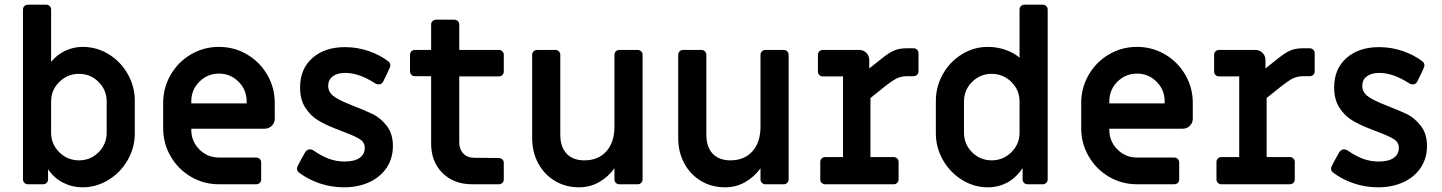

<svg xmlns="http://www.w3.org/2000/svg" viewBox="-20 -786 6150 819"><path d="M185 -64V-21Q185 -12 179 -6Q173 0 164 0H99Q90 0 84 -6Q78 -12 78 -21V-745Q78 -754 84 -760Q90 -766 99 -766H177Q186 -766 192 -760Q198 -754 198 -745V-522Q223 -553 258.5 -569.5Q294 -586 332 -586Q393 -586 444 -554.5Q495 -523 525 -470Q555 -417 555 -356V-217Q555 -156 524.5 -103Q494 -50 442.5 -18.5Q391 13 332 13Q288 13 249.5 -6.5Q211 -26 185 -64ZM435 -220V-353Q435 -402 400.5 -436.5Q366 -471 317 -471Q268 -471 233 -436.5Q198 -402 198 -353V-220Q198 -171 233 -136.5Q268 -102 317 -102Q366 -102 400.5 -136.5Q435 -171 435 -220Z M676 -239V-347Q676 -412 708 -467Q740 -522 794.5 -554Q849 -586 914 -586Q979 -586 1033.5 -554Q1088 -522 1120 -467Q1152 -412 1152 -347V-280Q1152 -262 1139.5 -249.5Q1127 -237 1109 -237H796V-232Q796 -183 830.5 -148.5Q865 -114 914 -114H1073Q1082 -114 1088 -108Q1094 -102 1094 -93V-21Q1094 -12 1088 -6Q1082 0 1073 0H914Q849 0 794.5 -32Q740 -64 708 -119Q676 -174 676 -239ZM1032 -345V-354Q1032 -403 997.5 -437.5Q963 -472 914 -472Q865 -472 830.5 -437.5Q796 -403 796 -354V-345Z M1254 -51Q1249 -55 1247.5 -61.5Q1246 -68 1248 -74Q1255 -90 1282 -137Q1290 -149 1302 -149Q1309 -149 1316 -145Q1352 -120 1383.5 -108.5Q1415 -97 1450 -97Q1492 -97 1514 -112.5Q1536 -128 1536 -155Q1536 -178 1517 -191Q1498 -204 1445 -224L1409 -238Q1365 -255 1334 -274.5Q1303 -294 1281.5 -328Q1260 -362 1260 -413Q1260 -492 1312.5 -538.5Q1365 -585 1452 -585Q1503 -585 1552 -568.5Q1601 -552 1638 -523Q1643 -519 1644.5 -512.5Q1646 -506 1644 -500Q1635 -479 1614 -437Q1608 -426 1595 -426Q1588 -426 1581 -430Q1512 -475 1453 -475Q1419 -475 1399.5 -460.5Q1380 -446 1380 -420Q1380 -394 1402 -376.5Q1424 -359 1483 -336Q1540 -314 1571.5 -298.5Q1603 -283 1629.5 -249.5Q1656 -216 1656 -163Q1656 -111 1629.5 -71Q1603 -31 1555.5 -9Q1508 13 1447 13Q1393 13 1343 -4Q1293 -21 1254 -51Z M1819 -174V-461H1750Q1741 -461 1735 -467Q1729 -473 1729 -482V-552Q1729 -561 1735 -567Q1741 -573 1750 -573H1819V-681Q1819 -690 1825 -696Q1831 -702 1840 -702H1918Q1927 -702 1933 -696Q1939 -690 1939 -681V-573H2108Q2117 -573 2123 -567Q2129 -561 2129 -552V-481Q2129 -472 2123 -466Q2117 -460 2108 -460H1939V-179Q1939 -149 1956.5 -131Q1974 -113 2003 -113L2108 -112Q2117 -112 2123 -106Q2129 -100 2129 -91V-21Q2129 -12 2123 -6Q2117 0 2108 0H1994Q1916 0 1867.5 -48Q1819 -96 1819 -174Z M2250 -197V-552Q2250 -561 2256 -567Q2262 -573 2271 -573H2349Q2358 -573 2364 -567Q2370 -561 2370 -552V-212Q2370 -159 2397 -130.5Q2424 -102 2473 -102Q2532 -102 2566.5 -140.5Q2601 -179 2601 -246V-552Q2601 -561 2607 -567Q2613 -573 2622 -573H2700Q2709 -573 2715 -567Q2721 -561 2721 -552V-21Q2721 -12 2715 -6Q2709 0 2700 0H2622Q2613 0 2607 -6Q2601 -12 2601 -21V-68Q2573 -30 2534.5 -8.5Q2496 13 2450 13Q2393 13 2347.5 -14Q2302 -41 2276 -89Q2250 -137 2250 -197Z M2873 -197V-552Q2873 -561 2879 -567Q2885 -573 2894 -573H2972Q2981 -573 2987 -567Q2993 -561 2993 -552V-212Q2993 -159 3020 -130.5Q3047 -102 3096 -102Q3155 -102 3189.5 -140.5Q3224 -179 3224 -246V-552Q3224 -561 3230 -567Q3236 -573 3245 -573H3323Q3332 -573 3338 -567Q3344 -561 3344 -552V-21Q3344 -12 3338 -6Q3332 0 3323 0H3245Q3236 0 3230 -6Q3224 -12 3224 -21V-68Q3196 -30 3157.5 -8.5Q3119 13 3073 13Q3016 13 2970.5 -14Q2925 -41 2899 -89Q2873 -137 2873 -197Z M3479 -21V-95Q3479 -104 3485 -110Q3491 -116 3500 -116H3576V-460H3490Q3481 -460 3475 -466Q3469 -472 3469 -481V-552Q3469 -561 3475 -567Q3481 -573 3490 -573H3645Q3663 -573 3675.5 -560.5Q3688 -548 3688 -530V-494L3742 -537Q3772 -561 3794 -570.5Q3816 -580 3846 -580H3877Q3886 -580 3892 -574Q3898 -568 3898 -559V-482Q3898 -473 3892 -467Q3886 -461 3877 -461H3851Q3825 -461 3806 -452Q3787 -443 3748 -412L3693 -368V-116H3792Q3801 -116 3807 -110Q3813 -104 3813 -95V-21Q3813 -12 3807 -6Q3801 0 3792 0H3500Q3491 0 3485 -6Q3479 -12 3479 -21Z M3972 -217V-356Q3972 -417 4002 -470Q4032 -523 4083 -554.5Q4134 -586 4194 -586Q4232 -586 4267.5 -574Q4303 -562 4329 -540V-745Q4329 -754 4335 -760Q4341 -766 4350 -766H4428Q4437 -766 4443 -760Q4449 -754 4449 -745V-21Q4449 -12 4443 -6Q4437 0 4428 0H4363Q4354 0 4348 -6Q4342 -12 4342 -21V-69Q4315 -28 4277 -7.5Q4239 13 4193 13Q4135 13 4084 -18.5Q4033 -50 4002.5 -103Q3972 -156 3972 -217ZM4329 -220V-353Q4329 -402 4294 -436.5Q4259 -471 4210 -471Q4161 -471 4126.5 -436.5Q4092 -402 4092 -353V-220Q4092 -171 4126.5 -136.5Q4161 -102 4210 -102Q4259 -102 4294 -136.5Q4329 -171 4329 -220Z M4592 -239V-347Q4592 -412 4624 -467Q4656 -522 4710.5 -554Q4765 -586 4830 -586Q4895 -586 4949.5 -554Q5004 -522 5036 -467Q5068 -412 5068 -347V-280Q5068 -262 5055.5 -249.5Q5043 -237 5025 -237H4712V-232Q4712 -183 4746.5 -148.5Q4781 -114 4830 -114H4989Q4998 -114 5004 -108Q5010 -102 5010 -93V-21Q5010 -12 5004 -6Q4998 0 4989 0H4830Q4765 0 4710.5 -32Q4656 -64 4624 -119Q4592 -174 4592 -239ZM4948 -345V-354Q4948 -403 4913.5 -437.5Q4879 -472 4830 -472Q4781 -472 4746.5 -437.5Q4712 -403 4712 -354V-345Z M5169 -21V-95Q5169 -104 5175 -110Q5181 -116 5190 -116H5266V-460H5180Q5171 -460 5165 -466Q5159 -472 5159 -481V-552Q5159 -561 5165 -567Q5171 -573 5180 -573H5335Q5353 -573 5365.5 -560.5Q5378 -548 5378 -530V-494L5432 -537Q5462 -561 5484 -570.5Q5506 -580 5536 -580H5567Q5576 -580 5582 -574Q5588 -568 5588 -559V-482Q5588 -473 5582 -467Q5576 -461 5567 -461H5541Q5515 -461 5496 -452Q5477 -443 5438 -412L5383 -368V-116H5482Q5491 -116 5497 -110Q5503 -104 5503 -95V-21Q5503 -12 5497 -6Q5491 0 5482 0H5190Q5181 0 5175 -6Q5169 -12 5169 -21Z M5665 -51Q5660 -55 5658.5 -61.5Q5657 -68 5659 -74Q5666 -90 5693 -137Q5701 -149 5713 -149Q5720 -149 5727 -145Q5763 -120 5794.5 -108.5Q5826 -97 5861 -97Q5903 -97 5925 -112.5Q5947 -128 5947 -155Q5947 -178 5928 -191Q5909 -204 5856 -224L5820 -238Q5776 -255 5745 -274.5Q5714 -294 5692.5 -328Q5671 -362 5671 -413Q5671 -492 5723.5 -538.5Q5776 -585 5863 -585Q5914 -585 5963 -568.5Q6012 -552 6049 -523Q6054 -519 6055.5 -512.5Q6057 -506 6055 -500Q6046 -479 6025 -437Q6019 -426 6006 -426Q5999 -426 5992 -430Q5923 -475 5864 -475Q5830 -475 5810.5 -460.5Q5791 -446 5791 -420Q5791 -394 5813 -376.5Q5835 -359 5894 -336Q5951 -314 5982.5 -298.5Q6014 -283 6040.5 -249.5Q6067 -216 6067 -163Q6067 -111 6040.5 -71Q6014 -31 5966.5 -9Q5919 13 5858 13Q5804 13 5754 -4Q5704 -21 5665 -51Z"/></svg>

Font: Miriam Libre
Style: Bold
Weight: 700
Designer: Michal Sahar
Foundry: Hagilda
Version: Version 1.001